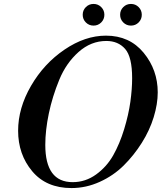

<svg xmlns="http://www.w3.org/2000/svg" viewBox="-20 -944 821 975"><path d="M343 11Q215 11 143.5 -74.5Q72 -160 72 -280Q72 -395 137.5 -508Q203 -621 307.5 -692Q412 -763 518 -763Q638 -763 709.5 -676Q781 -589 781 -475Q781 -416 760.5 -349Q740 -282 700 -218.5Q660 -155 608 -103.5Q556 -52 486.5 -20.5Q417 11 343 11ZM520 -736Q442 -736 379 -680Q316 -624 281 -539Q246 -454 228 -368Q210 -282 210 -208Q210 -19 349 -19Q414 -19 468 -58Q522 -97 555 -155.5Q588 -214 610.5 -288Q633 -362 642 -427Q651 -492 651 -547Q651 -655 615.5 -695.5Q580 -736 520 -736ZM416 -830Q400 -846 400 -869Q400 -892 416 -908Q432 -924 455 -924Q478 -924 494 -908Q510 -892 510 -869Q510 -846 494 -830Q478 -814 455 -814Q432 -814 416 -830ZM606 -830Q590 -846 590 -869Q590 -892 606 -908Q622 -924 645 -924Q668 -924 684 -908Q700 -892 700 -869Q700 -846 684 -830Q668 -814 645 -814Q622 -814 606 -830Z"/></svg>

Font: Libre Bodoni
Style: Italic
Weight: 400
Italic angle: -13°
Designer: Pablo Impallari, Rodrigo Fuenzalida
Foundry: Pablo Impallari, Rodrigo Fuenzalida
Version: Version 1.001